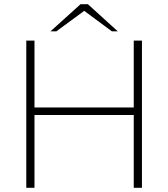

<svg xmlns="http://www.w3.org/2000/svg" viewBox="-20 -893 800 913"><path d="M105 0V-700H144V-382H616V-700H655V0H616V-346H144V0ZM220 -744 363 -873H398L388 -847L248 -744ZM512 -744 373 -847 363 -873H398L540 -744Z"/></svg>

Font: REM Thin
Style: Regular
Weight: 250
Designer: Octavio Pardo
Foundry: Ashler Design
Version: Version 1.005;gftools[0.9.28]